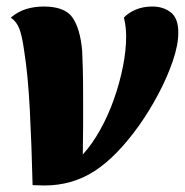

<svg xmlns="http://www.w3.org/2000/svg" viewBox="-20 -550 567 589"><path d="M116 19Q107 19 98 18.5Q89 18 80 18Q77 -105 71.5 -212.5Q66 -320 54 -395Q48 -439 39.5 -461.5Q31 -484 13 -496Q36 -515 61 -522.5Q86 -530 114 -530Q179 -530 202.5 -496Q226 -462 232 -395Q233 -374 234 -341Q235 -308 235 -238Q235 -208 235 -168.5Q235 -129 234 -76Q263 -108 287.5 -152Q312 -196 329.5 -245.5Q347 -295 357 -345Q367 -395 367 -438Q367 -451 365.5 -466Q364 -481 360 -496Q374 -511 396.5 -520.5Q419 -530 447 -530Q481 -530 504 -512Q527 -494 527 -450Q527 -412 510 -362.5Q493 -313 466 -262Q439 -211 408 -167Q339 -70 270.5 -25.5Q202 19 116 19Z"/></svg>

Font: Sansita Swashed
Style: Bold
Weight: 700
Designer: Pablo Cosgaya
Foundry: Omnibus-Type
Version: Version 1.003; ttfautohint (v1.8.3)